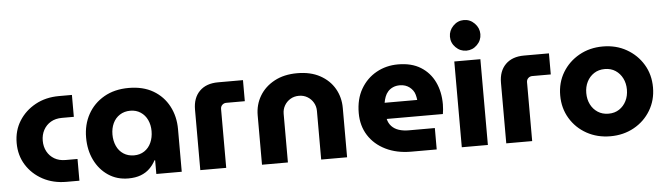

<svg xmlns="http://www.w3.org/2000/svg" viewBox="-48 -943 3969 1144"><g transform="rotate(-5 1937.0 -371.0)"><path d="M310 0Q230 0 168 -33.5Q106 -67 70 -124.5Q34 -182 34 -256Q34 -330 70 -387.5Q106 -445 168 -479Q230 -513 310 -513H387V-382H316Q277 -382 249 -365.5Q221 -349 205.5 -320.5Q190 -292 190 -256Q190 -220 205.5 -191.5Q221 -163 249 -146.5Q277 -130 316 -130H387V0Z M679 12Q611 12 559 -23Q507 -58 478 -117.5Q449 -177 449 -252Q449 -330 483 -391.5Q517 -453 579.5 -489Q642 -525 727 -525Q813 -525 873.5 -489.5Q934 -454 966.5 -392.5Q999 -331 999 -255V0H847V-82H843Q829 -55 807 -33.5Q785 -12 753.5 0Q722 12 679 12ZM725 -122Q760 -122 786.5 -139.5Q813 -157 827 -188Q841 -219 841 -257Q841 -294 827 -324Q813 -354 786.5 -371.5Q760 -389 725 -389Q689 -389 662 -371.5Q635 -354 621 -324Q607 -294 607 -257Q607 -219 621 -188Q635 -157 662 -139.5Q689 -122 725 -122Z M1110 0V-362Q1110 -432 1150 -472Q1190 -512 1261 -512H1410V-386H1299Q1285 -386 1275 -376.5Q1265 -367 1265 -352V0Z M1479 0V-295Q1479 -359 1510 -411Q1541 -463 1598.5 -494Q1656 -525 1735 -525Q1815 -525 1871.5 -494Q1928 -463 1958 -411Q1988 -359 1988 -295V0H1833V-291Q1833 -318 1820 -340.5Q1807 -363 1784.5 -376.5Q1762 -390 1734 -390Q1705 -390 1682.5 -376.5Q1660 -363 1647 -340.5Q1634 -318 1634 -291V0Z M2372 0Q2285 0 2219 -32.5Q2153 -65 2116.5 -122.5Q2080 -180 2080 -256Q2080 -340 2115 -400Q2150 -460 2208.5 -492.5Q2267 -525 2338 -525Q2419 -525 2473.5 -491Q2528 -457 2556 -398.5Q2584 -340 2584 -265Q2584 -252 2582.5 -234.5Q2581 -217 2579 -207H2243Q2249 -181 2266 -163Q2283 -145 2309 -136.5Q2335 -128 2367 -128H2524V0ZM2239 -304H2434Q2432 -320 2428 -335Q2424 -350 2415.5 -361.5Q2407 -373 2396 -381.5Q2385 -390 2370.5 -395Q2356 -400 2338 -400Q2315 -400 2297 -392Q2279 -384 2267 -370.5Q2255 -357 2248.5 -339.5Q2242 -322 2239 -304Z M2674 0V-513H2830V0ZM2752 -571Q2715 -571 2688 -598Q2661 -625 2661 -662Q2661 -699 2688 -726.5Q2715 -754 2752 -754Q2789 -754 2816 -726.5Q2843 -699 2843 -662Q2843 -625 2816 -598Q2789 -571 2752 -571Z M2940 0V-362Q2940 -432 2980 -472Q3020 -512 3091 -512H3240V-386H3129Q3115 -386 3105 -376.5Q3095 -367 3095 -352V0Z M3563 12Q3484 12 3421 -23Q3358 -58 3321.5 -119Q3285 -180 3285 -256Q3285 -333 3321.5 -393.5Q3358 -454 3421 -489.5Q3484 -525 3563 -525Q3642 -525 3704.5 -489.5Q3767 -454 3803.5 -393.5Q3840 -333 3840 -256Q3840 -180 3803.5 -119Q3767 -58 3704 -23Q3641 12 3563 12ZM3563 -123Q3600 -123 3627 -141Q3654 -159 3669 -189Q3684 -219 3684 -257Q3684 -294 3669 -324Q3654 -354 3627 -372Q3600 -390 3563 -390Q3526 -390 3498.5 -372Q3471 -354 3456 -324Q3441 -294 3441 -257Q3441 -219 3456 -189Q3471 -159 3498.5 -141Q3526 -123 3563 -123Z"/></g></svg>

Font: MuseoModerno Thin
Style: Bold
Weight: 700
Version: Version 1.003